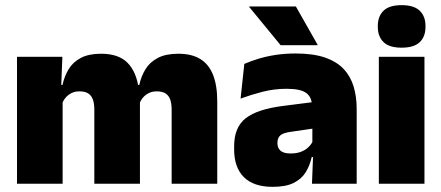

<svg xmlns="http://www.w3.org/2000/svg" viewBox="-20 -713 1712 745"><path d="M646 0V-288Q646 -310 640.8 -325.8Q635.5 -341.5 623 -350Q610.5 -358.5 588.5 -358.5Q571 -358.5 557.8 -352Q544.5 -345.5 535.2 -334.8Q526 -324 521 -310.5L505.5 -383.5H520.5Q528 -418 545 -445.2Q562 -472.5 592.8 -488.5Q623.5 -504.5 672 -504.5Q724 -504.5 757.2 -484Q790.5 -463.5 806.8 -422.2Q823 -381 823 -318.5V0ZM46 0V-492.5H222L216.5 -352.5L223 -348V0ZM346 0V-288Q346 -310 340.8 -325.8Q335.5 -341.5 323 -350Q310.5 -358.5 288.5 -358.5Q271 -358.5 257.8 -352Q244.5 -345.5 235.2 -334.8Q226 -324 221 -310.5L194 -383.5H222.5Q230 -418 246.8 -445.2Q263.5 -472.5 294 -488.5Q324.5 -504.5 372 -504.5Q440.5 -504.5 475.2 -469Q510 -433.5 518.5 -366.5Q519.5 -356.5 521.2 -341Q523 -325.5 523 -314V0Z M1190.5 0 1195.5 -126 1192 -130.5V-283.5L1190.5 -301.5Q1190.5 -336 1168.2 -352.2Q1146 -368.5 1092.5 -368.5Q1044 -368.5 999.2 -357Q954.5 -345.5 913.5 -330.5L928 -465Q953 -476 983.5 -485.2Q1014 -494.5 1050 -500Q1086 -505.5 1126.5 -505.5Q1195 -505.5 1240.8 -489.8Q1286.5 -474 1313.5 -445.2Q1340.5 -416.5 1352.2 -377Q1364 -337.5 1364 -290V0ZM1038 12Q964 12 926.2 -25.8Q888.5 -63.5 888.5 -133V-145.5Q888.5 -219.5 933.8 -254.5Q979 -289.5 1078.5 -302L1204 -318L1214.5 -217L1108 -201.5Q1079 -197.5 1067.8 -187.8Q1056.5 -178 1056.5 -159V-157Q1056.5 -139.5 1068.2 -128.5Q1080 -117.5 1107.5 -117.5Q1130.5 -117.5 1147.2 -123.8Q1164 -130 1175.2 -140.5Q1186.5 -151 1193 -163.5L1218 -103.5H1189.5Q1182 -70 1165.8 -44Q1149.5 -18 1119 -3Q1088.5 12 1038 12ZM1128 -688 1212.5 -539V-537.5H1069L947 -686V-688Z M1450 0V-492.5H1627V0ZM1538.5 -528Q1490 -528 1468 -549.8Q1446 -571.5 1446 -608.5V-612.5Q1446 -649.5 1468 -671.2Q1490 -693 1538.5 -693Q1586.5 -693 1608.8 -671.2Q1631 -649.5 1631 -612.5V-608.5Q1631 -571 1608.8 -549.5Q1586.5 -528 1538.5 -528Z"/></svg>

Font: Anek Gurmukhi ExtraBold
Style: Regular
Weight: 800
Designer: Sarang Kulkarni (Gurmukhi), Yesha Goshar (Latin)
Foundry: Ek Type
Version: Version 1.003